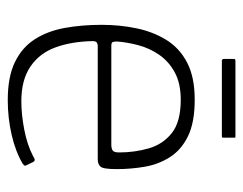

<svg xmlns="http://www.w3.org/2000/svg" viewBox="-86 -536 627 495"><g transform="rotate(90 227.5 -288.5)"><path d="M44 -237Q44 -284 53 -327Q62 -370 83 -404Q104 -438 141.5 -457.5Q179 -477 237 -477Q296 -477 331.5 -459.5Q367 -442 385.5 -412.5Q404 -383 410 -347.5Q416 -312 416 -276Q416 -241 409.5 -234Q403 -227 391 -227H97Q95 -227 90.5 -225Q86 -223 86 -214Q87 -160 102 -118.5Q117 -77 151.5 -53.5Q186 -30 241 -30Q275 -30 314 -37.5Q353 -45 382 -60Q388 -64 391.5 -64.5Q395 -65 398 -60L406 -43Q408 -40 407 -38.5Q406 -37 403 -34Q371 -15 327.5 -5Q284 5 238 5Q178 5 140 -13.5Q102 -32 81 -65Q60 -98 52 -142Q44 -186 44 -237ZM373 -282Q373 -322 362.5 -358.5Q352 -395 323 -418Q294 -441 237 -441Q195 -441 166.5 -425.5Q138 -410 121 -385Q104 -360 96.5 -331.5Q89 -303 87 -277Q87 -269 88.5 -265.5Q90 -262 98 -262H353Q363 -262 368 -265.5Q373 -269 373 -282ZM335 -551Q335 -549 334.5 -548Q334 -547 331 -547H137Q134 -547 133 -548.5Q132 -550 132 -551V-578Q132 -580 133 -581Q134 -582 137 -582H331Q334 -582 334.5 -581.5Q335 -581 335 -578Z"/></g></svg>

Font: Glory Thin ExtraLight
Style: Regular
Weight: 250
Version: Version 1.011